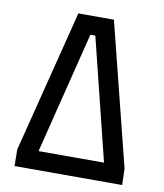

<svg xmlns="http://www.w3.org/2000/svg" viewBox="-78 -739 685 803"><g transform="rotate(10 265.0 -337.5)"><path d="M190 -675H341L493 -69L495 0H38L37 -70ZM255 -596 126 -79H404L276 -596Z"/></g></svg>

Font: Panefresco 500wt
Style: Regular
Weight: 700
Foundry: Campivisivi & Chank Co
Version: Version 1.001